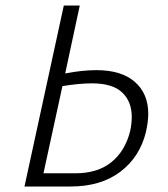

<svg xmlns="http://www.w3.org/2000/svg" viewBox="-20 -678 612 698"><path d="M519 -264Q519 -237 511 -200Q489 -108 418 -54Q347 0 237 0H69L212 -658H270L217 -411Q279 -423 331 -423Q421 -423 470 -380.5Q519 -338 519 -264ZM459 -253Q459 -309 424 -342Q389 -375 314 -375Q269 -375 207 -365L138 -48H254Q335 -48 385 -88.5Q435 -129 453 -201Q459 -228 459 -253Z"/></svg>

Font: Ysabeau Semilight
Style: Italic
Weight: 300
Italic angle: -12°
Designer: Christian Thalmann (Catharsis Fonts)
Version: Version 0.003